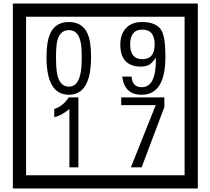

<svg xmlns="http://www.w3.org/2000/svg" viewBox="-20 -980 1195 1090"><path d="M1103 90H53V-960H1103ZM1028 15V-885H128V15ZM497 -656Q497 -442 371 -442Q244 -442 244 -656Q244 -744 265 -789Q294 -855 371 -855Q448 -855 477 -789Q497 -745 497 -656ZM444 -656Q444 -723 435 -752Q420 -809 371 -809Q322 -809 306 -752Q298 -723 298 -656Q298 -587 306 -553Q322 -488 371 -488Q419 -488 435 -554Q444 -587 444 -656ZM919 -658Q919 -442 784 -442Q687 -442 674 -545H727Q731 -485 785 -485Q868 -485 865 -652Q844 -625 834 -617Q814 -602 780 -602Q663 -602 663 -728Q663 -786 695.5 -820.5Q728 -855 786 -855Q870 -855 898 -805Q919 -766 919 -658ZM858 -728Q858 -812 788 -812Q719 -812 719 -728Q719 -644 788 -644Q858 -644 858 -728ZM425 -30H374V-361Q328 -323 288 -315V-361Q339 -378 370 -427H425ZM913 -372 784 -30H723L864 -383H668V-427H913Z"/></svg>

Font: Unicode BMP Fallback SIL
Style: Regular
Weight: 400
Foundry: NRSI, SIL International
Version: Version 5.1 Based on Unicode 5.1